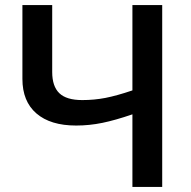

<svg xmlns="http://www.w3.org/2000/svg" viewBox="-20 -734 751 754"><path d="M500 -714V-379Q438 -358 394 -349.5Q350 -341 303 -341Q241 -341 213 -368Q185 -395 185 -451V-714H68V-424Q68 -336 123 -288.5Q178 -241 279 -241Q331 -241 382 -251.5Q433 -262 500 -285V0H617V-714Z"/></svg>

Font: OpenSansMMV
Style: Semibold
Weight: 600
Designer: Steve Matteson
Foundry: Ascender Corporation
Version: Version 6.000